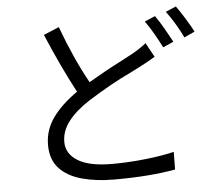

<svg xmlns="http://www.w3.org/2000/svg" viewBox="-57 -879 1114 978"><g transform="rotate(-5 500.0 -389.5)"><path d="M707 -642 747 -569Q715 -549 672 -527Q649 -515 621 -501Q517 -452 398 -377Q328 -332 289.5 -282.5Q251 -233 251 -177Q251 -116 309.5 -80Q368 -44 485 -44Q566 -44 654 -53.5Q742 -63 802 -78L801 12Q674 36 488 36Q396 36 323 16Q250 -4 208.5 -49Q167 -94 167 -168Q167 -245 212.5 -308Q258 -371 338 -426Q267 -559 195 -729L274 -762Q337 -592 406 -469Q496 -522 573 -561Q610 -580 637 -595Q679 -619 707 -642ZM713 -752 767 -775Q787 -747 809.5 -708Q832 -669 849 -637L795 -613Q779 -645 757 -683.5Q735 -722 713 -752ZM824 -792 877 -815Q898 -786 922 -747Q946 -708 961 -679L907 -654Q891 -688 868.5 -725.5Q846 -763 824 -792Z"/></g></svg>

Font: Noto Sans CJK KR Regular (TTF)
Style: Regular
Weight: 400
Designer: Ryoko NISHIZUKA 西塚涼子 (kana & ideographs); Paul D. Hunt (Latin, Greek & Cyrillic); Wenlong ZHANG 张文龙 (bopomofo); Sandoll 
Foundry: Adobe Systems Incorporated
Version: Version 1.004;PS 1.004;hotconv 1.0.82;makeotf.lib2.5.63406